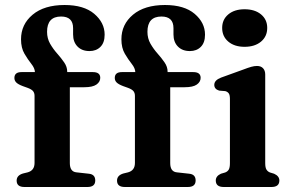

<svg xmlns="http://www.w3.org/2000/svg" viewBox="-20 -747 1162 767"><path d="M259 -95.5Q259 -61 285.5 -58.5L335 -53Q360.5 -50.5 360.5 -26Q360.5 0 329.5 0H77.5Q46.5 0 46.5 -25.5Q46.5 -46.5 72 -54L90.5 -58.5Q118 -66 118 -96V-364Q118 -375.5 112.2 -382.8Q106.5 -390 90.5 -396L71 -403Q52.5 -410 45 -417.5Q37.5 -425 37.5 -435.5Q37.5 -459 66 -459H119.5Q119 -474.5 105.2 -491.8Q91.5 -509 77.8 -532.2Q64 -555.5 64 -590Q64 -649.5 110.2 -688.2Q156.5 -727 238 -727Q315 -727 356.5 -691.8Q398 -656.5 398 -608.5Q398 -576.5 381.2 -559.8Q364.5 -543 337.5 -543Q307.5 -543 289.8 -561Q272 -579 272 -609.5V-634.5Q272 -681 224 -681Q168 -681 168 -620Q168 -593.5 180.2 -572.2Q192.5 -551 208.5 -533Q224.5 -515 236.5 -497.5Q248.5 -480 248.5 -461V-459H351Q380.5 -459 380.5 -436Q380.5 -420 365.2 -409.2Q350 -398.5 316.5 -398.5H259ZM660 -95.5Q660 -61 686.5 -58.5L736 -53Q761.5 -50.5 761.5 -26Q761.5 0 730.5 0H478.5Q447.5 0 447.5 -25.5Q447.5 -46.5 473 -54L491.5 -58.5Q519 -66 519 -96V-364Q519 -375.5 513.2 -382.8Q507.5 -390 491.5 -396L472 -403Q453.5 -410 446 -417.5Q438.5 -425 438.5 -435.5Q438.5 -459 467 -459H520.5Q520 -474.5 506.2 -491.8Q492.5 -509 478.8 -532.2Q465 -555.5 465 -590Q465 -649.5 511.2 -688.2Q557.5 -727 639 -727Q716 -727 757.5 -691.8Q799 -656.5 799 -608.5Q799 -576.5 782.2 -559.8Q765.5 -543 738.5 -543Q708.5 -543 690.8 -561Q673 -579 673 -609.5V-634.5Q673 -681 625 -681Q569 -681 569 -620Q569 -593.5 581.2 -572.2Q593.5 -551 609.5 -533Q625.5 -515 637.5 -497.5Q649.5 -480 649.5 -461V-459H752Q781.5 -459 781.5 -436Q781.5 -420 766.2 -409.2Q751 -398.5 717.5 -398.5H660ZM957 -560Q916.5 -560 892 -580.8Q867.5 -601.5 867.5 -635.5Q867.5 -669 892 -689.5Q916.5 -710 957 -710Q998 -710 1022.8 -689.5Q1047.5 -669 1047.5 -635.5Q1047.5 -601.5 1022.8 -580.8Q998 -560 957 -560ZM1039.5 -449.5V-95.5Q1039.5 -77.5 1044.5 -69.5Q1049.5 -61.5 1058.5 -58L1075 -53Q1096 -43.5 1096 -26Q1096 0 1064.5 0H873.5Q842 0 842 -26Q842 -43.5 862.5 -53L879.5 -58Q889 -61.5 893.8 -69.5Q898.5 -77.5 898.5 -95.5V-352Q898.5 -367.5 893.8 -374Q889 -380.5 880 -383L855.5 -385Q836 -391 836 -408Q836 -426.5 863 -437L951.5 -469Q971 -476.5 983.5 -480Q996 -483.5 1006.5 -483.5Q1022.5 -483.5 1031 -474.2Q1039.5 -465 1039.5 -449.5Z"/></svg>

Font: Fraunces 9pt S050 SemiBold
Style: Regular
Weight: 600
Version: Version 1.000; ttfautohint (v1.8.3)